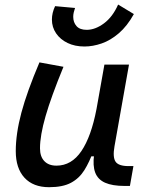

<svg xmlns="http://www.w3.org/2000/svg" viewBox="-20 -796 626 827"><path d="M191.4 10.3Q123 10.3 85.4 -30.5Q47.9 -71.3 47.9 -145Q47.9 -219.7 72 -310.3Q96.2 -400.9 149.9 -527.3L253.4 -508.3Q200.2 -378.9 176.3 -295.7Q152.3 -212.4 152.3 -157.2Q152.3 -121.6 170.9 -102.1Q189.5 -82.5 223.1 -82.5Q288.1 -82.5 330.6 -145.3Q373 -208 395.5 -325.7L386.7 -122.6H354.5L382.3 -146Q365.2 -98.1 343.3 -63Q321.3 -27.8 285.9 -8.8Q250.5 10.3 191.4 10.3ZM516.6 4.9Q463.9 4.9 432.6 -9Q401.4 -22.9 390.1 -52.7Q378.9 -82.5 385.3 -129.9L379.4 -234.9L429.7 -517.6H535.6L473.1 -165.5Q464.8 -118.7 477.8 -99.6Q490.7 -80.6 533.7 -80.6H554.7L539.6 4.9ZM343.8 -595.7Q302.7 -595.7 271.2 -610.8Q239.7 -626 221.7 -652.3Q203.6 -678.7 203.6 -711.9Q203.6 -740.2 217.3 -769.5L303.2 -761.7Q299.8 -752 297.6 -742.4Q295.4 -732.9 295.4 -723.6Q295.4 -699.7 309.6 -683.6Q323.7 -667.5 353.5 -667.5Q390.1 -667.5 427.7 -695.3Q465.3 -723.1 488.8 -776.4L556.6 -735.4Q527.8 -683.6 491.9 -652.8Q456.1 -622.1 418 -608.9Q379.9 -595.7 343.8 -595.7Z"/></svg>

Font: Cascadia Code
Style: Italic
Weight: 400
Italic angle: -10°
Designer: Aaron Bell
Foundry: Saja Typeworks
Version: Version 2407.024